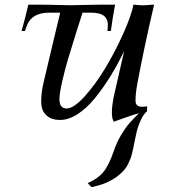

<svg xmlns="http://www.w3.org/2000/svg" viewBox="-20 -508 745 817"><path d="M464.4 9.8Q456.1 -2 456.1 -29.3Q456.1 -58.6 464.8 -100.1Q470.7 -127.4 508.3 -290.5Q480.5 -233.4 450.2 -184.1Q419.9 -134.8 384.8 -91.3Q349.6 -47.9 310.8 -22.7Q272 2.4 235.4 2.4Q197.8 2.4 176.5 -18.1Q155.3 -38.6 155.3 -75.2Q155.3 -113.3 164.6 -153.3Q171.9 -184.6 188.2 -253.2Q204.6 -321.8 217.5 -376.5Q230.5 -431.2 236.3 -454.1H188.5Q110.4 -454.1 90.8 -389.6L86.4 -376H71.8Q88.4 -434.6 100.6 -488.3Q192.4 -488.3 225.6 -486.8Q269.5 -485.8 279.8 -485.8Q291 -485.8 335 -486.8Q368.2 -488.3 469.7 -488.3Q458 -425.3 451.7 -376H437L438.5 -389.6Q441.9 -422.4 425 -438.2Q408.2 -454.1 368.2 -454.1H331.1Q325.7 -437 303.2 -366Q280.8 -294.9 268.8 -254.4Q256.8 -213.9 244.9 -162.4Q232.9 -110.8 232.9 -85.9Q232.9 -46.4 263.2 -46.4Q293.5 -46.4 339.8 -97.4Q386.2 -148.4 428.5 -219Q470.7 -289.6 504.6 -365.2Q538.6 -440.9 547.9 -488.3Q573.7 -485.4 591.3 -485.4L635.7 -488.3Q591.3 -297.4 564.5 -152.3Q556.6 -109.4 556.6 -80.6Q556.6 -53.7 583.5 -53.7Q597.7 -53.7 606.4 -55.7L605.5 -34.2Q590.8 -22.9 578.1 5.4Q565.4 33.7 560.1 59.6Q557.1 72.3 553.2 91.6Q549.3 110.8 547.4 121.1Q545.4 131.3 541.5 146.2Q537.6 161.1 534.2 169.9Q530.8 178.7 524.9 190.4Q519 202.1 512.2 210.7Q505.4 219.2 495.6 228.5Q485.8 237.8 473.6 246.6Q459 256.8 441.4 265.1Q423.8 273.4 413.6 276.6Q403.3 279.8 387 284.2Q370.6 288.6 369.6 288.6L353 271Q394.5 253.9 418.7 225.3Q442.9 196.8 463.9 135.3Q476.6 97.7 495.4 66.4Q514.2 35.2 529.3 17.8Q544.4 0.5 571.3 -26.4Q549.3 -20.5 512.5 -7.3Q475.6 5.9 464.4 9.8Z"/></svg>

Font: Flanker
Style: Italic
Weight: 400
Italic angle: -12°
Designer: Flanker
Version: Version 2.027